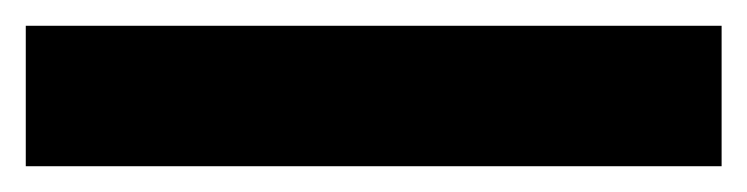

<svg xmlns="http://www.w3.org/2000/svg" viewBox="-20 31 580 149"><path d="M0 160V51H540V160Z"/></svg>

Font: Jost* Heavy
Style: Regular
Weight: 800
Version: Version 3.7